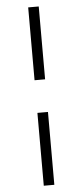

<svg xmlns="http://www.w3.org/2000/svg" viewBox="-60 -756 413 961"><g transform="rotate(-5 146.5 -275.0)"><path d="M120 -357V-723H173V-357ZM120 173V-193H173V173Z"/></g></svg>

Font: Archivo Expanded Thin
Style: Regular
Weight: 250
Width: 7
Designer: Hector Gatti
Foundry: Omnibus-Type
Version: Version 2.001